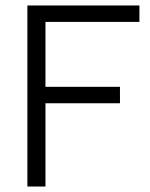

<svg xmlns="http://www.w3.org/2000/svg" viewBox="-20 -681 548 701"><path d="M80 0V-661H489V-601H146V-364H418V-304H146V0Z"/></svg>

Font: Lil Grotesk
Style: Regular
Weight: 400
Designer: Bastien Sozeau
Foundry: NBR — Bastien Sozeau
Version: Version 4.002; ttfautohint (v1.8.4.7-5d5b)